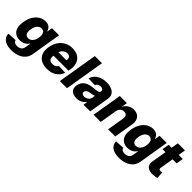

<svg xmlns="http://www.w3.org/2000/svg" viewBox="153 -1903 3293 3293"><g transform="rotate(45 1799.0 -256.5)"><path d="M214.4 215.8Q136.2 215.8 84.2 194.1Q32.2 172.4 6.8 134.8Q-18.6 97.2 -18.1 49.3L148.4 40Q150.4 57.1 160.6 69.6Q170.9 82 190.2 88.9Q209.5 95.7 237.3 95.7Q281.2 95.7 313 74.2Q344.7 52.7 353 1L369.1 -95.2H363.8Q349.1 -70.3 325 -50.3Q300.8 -30.3 267.8 -19Q234.9 -7.8 194.8 -7.3Q134.8 -7.8 89.8 -35.6Q44.9 -63.5 25.1 -122.1Q5.4 -180.7 20.5 -272.9Q36.6 -369.1 77.6 -430.9Q118.7 -492.7 173.1 -522.7Q227.5 -552.7 284.7 -552.7Q327.6 -552.7 355.7 -538.1Q383.8 -523.4 399.7 -500.2Q415.5 -477.1 421.9 -452.1H427.7L442.9 -545.9H615.2L524.4 2.4Q512.7 71.3 470.2 119.1Q427.7 167 362.1 191.4Q296.4 215.8 214.4 215.8ZM274.9 -133.8Q306.6 -133.8 332 -150.4Q357.4 -167 375 -198.2Q392.6 -229.5 399.4 -273.4Q406.7 -317.9 399.9 -350.1Q393.1 -382.3 373.5 -399.9Q354 -417.5 321.8 -417.5Q289.6 -417.5 264.4 -399.4Q239.3 -381.3 222.7 -349.1Q206.1 -316.9 199.2 -273.4Q191.9 -230 198 -198.7Q204.1 -167.5 223.4 -150.6Q242.7 -133.8 274.9 -133.8Z M870.6 10.3Q784.7 10.3 725.8 -23.7Q667 -57.6 641.8 -120.8Q616.7 -184.1 631.3 -272Q645.5 -356 686.5 -419.2Q727.5 -482.4 791.3 -517.6Q855 -552.7 937 -552.7Q995.6 -552.7 1042.5 -534.4Q1089.4 -516.1 1120.6 -480.5Q1151.9 -444.8 1164.3 -392.8Q1176.8 -340.8 1166 -273.4L1158.7 -231H684.6L701.2 -331.1H1092.8L1007.8 -308.6Q1014.2 -345.7 1009.8 -372.3Q1005.4 -398.9 988.3 -413.3Q971.2 -427.7 938.5 -427.7Q905.8 -427.7 878.2 -413.1Q850.6 -398.4 832.3 -372.1Q814 -345.7 808.1 -310.1L796.4 -238.3Q790 -199.7 795.9 -172.1Q801.8 -144.5 822.3 -129.9Q842.8 -115.2 879.9 -115.2Q904.3 -115.2 924.8 -121.6Q945.3 -127.9 960.9 -140.6Q976.6 -153.3 985.8 -170.9L1144.5 -165.5Q1126 -111.8 1088.6 -72.3Q1051.3 -32.7 996.6 -11.2Q941.9 10.3 870.6 10.3Z M1474.6 -727.5 1353.5 0H1179.7L1300.8 -727.5Z M1588.9 9.8Q1537.1 9.3 1499.3 -8.3Q1461.4 -25.9 1444.3 -61.8Q1427.2 -97.7 1435.5 -151.4Q1443.4 -196.8 1464.6 -227.8Q1485.8 -258.8 1517.1 -278.6Q1548.3 -298.3 1586.7 -308.6Q1625 -318.8 1667 -322.3Q1713.9 -326.7 1742.9 -331.3Q1772 -335.9 1786.9 -345Q1801.8 -354 1804.7 -370.6V-373Q1808.6 -399.9 1792.7 -414.8Q1776.9 -429.7 1744.6 -430.2Q1710.9 -429.7 1686.8 -414.8Q1662.6 -399.9 1652.3 -374L1494.1 -379.4Q1508.8 -429.2 1545.2 -468.5Q1581.5 -507.8 1637.5 -530.3Q1693.4 -552.7 1767.1 -552.7Q1818.8 -552.7 1860.6 -540.5Q1902.3 -528.3 1931.2 -504.9Q1960 -481.4 1972.4 -447.8Q1984.9 -414.1 1977.5 -371.1L1915.5 0H1752.9L1765.6 -76.7H1761.2Q1741.7 -48.3 1716.1 -29.3Q1690.4 -10.3 1658.7 -0.5Q1627 9.3 1588.9 9.8ZM1661.6 -104.5Q1689 -104.5 1713.4 -116Q1737.8 -127.4 1754.9 -147.5Q1772 -167.5 1776.4 -194.3L1784.2 -245.6Q1776.9 -241.7 1765.6 -238.5Q1754.4 -235.4 1741.2 -232.7Q1728 -230 1714.8 -228Q1701.7 -226.1 1689.5 -223.6Q1664.1 -220.2 1645.5 -211.7Q1627 -203.1 1615.7 -190.4Q1604.5 -177.7 1601.6 -159.7Q1597.7 -133.3 1614.5 -118.9Q1631.3 -104.5 1661.6 -104.5Z M2223.1 -311 2171.4 0H1997.6L2088.4 -545.9H2260.3L2244.1 -445.3H2248Q2273.9 -495.1 2320.1 -523.9Q2366.2 -552.7 2426.8 -552.7Q2483.9 -552.7 2522.2 -527.1Q2560.5 -501.5 2576.4 -455.6Q2592.3 -409.7 2581.5 -347.7L2523.9 0H2350.1L2402.3 -313.5Q2410.2 -358.9 2391.4 -384.5Q2372.6 -410.2 2331.1 -410.2Q2303.7 -410.2 2281.2 -398.4Q2258.8 -386.7 2243.4 -364.5Q2228 -342.3 2223.1 -311Z M2825.2 215.8Q2747.1 215.8 2695.1 194.1Q2643.1 172.4 2617.7 134.8Q2592.3 97.2 2592.8 49.3L2759.3 40Q2761.2 57.1 2771.5 69.6Q2781.7 82 2801 88.9Q2820.3 95.7 2848.1 95.7Q2892.1 95.7 2923.8 74.2Q2955.6 52.7 2963.9 1L2980 -95.2H2974.6Q2960 -70.3 2935.8 -50.3Q2911.6 -30.3 2878.7 -19Q2845.7 -7.8 2805.7 -7.3Q2745.6 -7.8 2700.7 -35.6Q2655.8 -63.5 2636 -122.1Q2616.2 -180.7 2631.3 -272.9Q2647.5 -369.1 2688.5 -430.9Q2729.5 -492.7 2783.9 -522.7Q2838.4 -552.7 2895.5 -552.7Q2938.5 -552.7 2966.6 -538.1Q2994.6 -523.4 3010.5 -500.2Q3026.4 -477.1 3032.7 -452.1H3038.6L3053.7 -545.9H3226.1L3135.3 2.4Q3123.5 71.3 3081.1 119.1Q3038.6 167 2972.9 191.4Q2907.2 215.8 2825.2 215.8ZM2885.7 -133.8Q2917.5 -133.8 2942.9 -150.4Q2968.3 -167 2985.8 -198.2Q3003.4 -229.5 3010.3 -273.4Q3017.6 -317.9 3010.7 -350.1Q3003.9 -382.3 2984.4 -399.9Q2964.8 -417.5 2932.6 -417.5Q2900.4 -417.5 2875.2 -399.4Q2850.1 -381.3 2833.5 -349.1Q2816.9 -316.9 2810.1 -273.4Q2802.7 -230 2808.8 -198.7Q2814.9 -167.5 2834.2 -150.6Q2853.5 -133.8 2885.7 -133.8Z M3616.2 -545.9 3594.2 -417.5H3250.5L3272.5 -545.9ZM3365.7 -675.8H3538.6L3455.1 -171.9Q3452.6 -155.8 3456.1 -146Q3459.5 -136.2 3468.8 -132.1Q3478 -127.9 3491.7 -127.9Q3501.5 -127.4 3513.2 -129.9Q3524.9 -132.3 3531.2 -133.8L3537.1 -7.8Q3522.9 -3.9 3499.5 1.2Q3476.1 6.3 3445.3 7.8Q3383.3 10.3 3342.8 -7.1Q3302.2 -24.4 3285.4 -61Q3268.6 -97.7 3278.8 -152.3Z"/></g></svg>

Font: Inter Tight ExtraBold
Style: Italic
Weight: 800
Italic angle: -9.39999°
Designer: Rasmus Andersson
Foundry: rsms
Version: Version 3.004